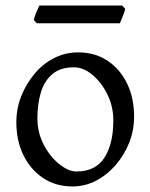

<svg xmlns="http://www.w3.org/2000/svg" viewBox="-20 -658 543 693"><path d="M242 15Q181 15 135.5 -15.5Q90 -46 64.5 -98Q39 -150 39 -217Q39 -266 56.5 -310.5Q74 -355 104.5 -391.5Q135 -428 175.5 -448.5Q216 -469 262 -469Q323 -469 368.5 -438.5Q414 -408 439 -356Q464 -304 464 -237Q464 -188 446.5 -143.5Q429 -99 398 -63Q367 -27 327 -6Q287 15 242 15ZM247 -415Q198 -415 169 -390.5Q140 -366 127.5 -324.5Q115 -283 115 -231Q115 -180 137.5 -136.5Q160 -93 193.5 -66Q227 -39 256 -39Q325 -39 357 -89Q389 -139 389 -223Q389 -274 367.5 -317.5Q346 -361 313.5 -388Q281 -415 247 -415ZM432 -626Q430 -615 423 -599Q416 -583 413 -574H113L102 -586Q104 -597 110.5 -612.5Q117 -628 122 -638H421Z"/></svg>

Font: ChillKai
Style: Regular
Weight: 400
Designer: ChillType
Foundry: 寒蝉字型
Version: Version 2.000